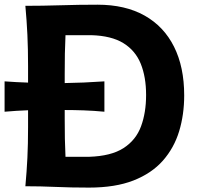

<svg xmlns="http://www.w3.org/2000/svg" viewBox="-35 -809 865 834"><path d="M75.2 0Q81.1 -64 84 -123.5Q86.9 -183.1 86.9 -256.8V-330.1Q62.5 -329.1 36.9 -327.6Q11.2 -326.2 -15.1 -323.7V-455.6Q37.6 -451.7 86.9 -450.2V-522Q86.9 -597.2 84 -658Q81.1 -718.8 75.2 -783.7Q147.9 -783.7 227.1 -786.1Q306.2 -788.6 388.7 -788.6Q508.8 -788.6 592.8 -741.5Q676.8 -694.3 720.9 -606.2Q765.1 -518.1 765.1 -394.5Q765.1 -311.5 743.2 -239Q721.2 -166.5 672.6 -111.3Q624 -56.2 544.9 -25.1Q465.8 5.9 351.6 5.9Q271.5 5.9 206.1 2.9Q140.6 0 75.2 0ZM249.5 -127.9H351.6Q447.8 -130.9 501.7 -165.8Q555.7 -200.7 577.6 -260.3Q599.6 -319.8 599.6 -396.5Q599.6 -474.6 576.4 -532Q553.2 -589.4 501 -621.6Q448.7 -653.8 361.3 -656.2H249.5Q247.6 -616.7 246.8 -576.4Q246.1 -536.1 246.1 -485.8V-448.2Q326.2 -449.2 418.5 -455.6V-323.7Q372.1 -328.1 328.9 -329.6Q285.6 -331.1 246.1 -331.1V-293.9Q246.1 -245.6 246.8 -206.1Q247.6 -166.5 249.5 -127.9Z"/></svg>

Font: Pinar DS4-SemiBold
Style: Regular
Weight: 600
Designer: Amin Abedi
Version: Version 2.000